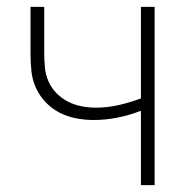

<svg xmlns="http://www.w3.org/2000/svg" viewBox="-20 -540 540 560"><path d="M391 0V-217Q358 -204 323 -197Q288 -190 252 -190Q227 -190 201.5 -195Q176 -200 153.5 -211.5Q131 -223 113 -242Q95 -261 84.5 -284.5Q74 -308 71.5 -333.5Q69 -359 69 -385V-520H109V-385Q109 -364 111 -343Q113 -322 121.5 -302.5Q130 -283 145 -268Q160 -253 178.5 -243.5Q197 -234 218 -230Q239 -226 260 -226Q293 -226 326 -233.5Q359 -241 391 -253V-520H431V0Z"/></svg>

Font: Zed Sans Extralight
Style: Regular
Weight: 200
Designer: Belleve Invis
Foundry: Belleve Invis
Version: Version 1.0.0; ttfautohint (v1.8.4)